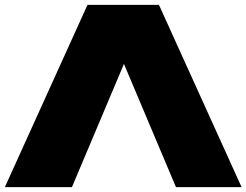

<svg xmlns="http://www.w3.org/2000/svg" viewBox="-23 -770 1014 790"><path d="M-3 0 337 -750H631L971 0H701L487 -507L273 0Z"/></svg>

Font: Bounded
Style: Regular
Weight: 900
Designer: Vlad Churkin
Version: Version 1.0